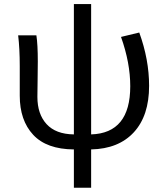

<svg xmlns="http://www.w3.org/2000/svg" viewBox="-20 -715 809 935"><path d="M569.3 -535.2 658.2 -556.6Q706.1 -424.8 706.1 -296.9Q706.1 -151.4 631.8 -70.8Q557.6 9.8 423.8 12.7V199.2H339.8V12.7Q207 11.7 141.6 -58.6Q76.2 -128.9 76.2 -249V-393.6Q76.2 -478.5 68.4 -543H157.2Q164.1 -498 164.1 -416Q164.1 -383.8 163.1 -320.8Q162.1 -257.8 162.1 -243.2Q162.1 -159.2 207 -110.4Q252 -61.5 339.8 -60.5V-695.3H423.8V-60.5Q614.3 -66.4 614.3 -294.9Q614.3 -409.2 569.3 -535.2Z"/></svg>

Font: Bpmf Zihi Sans Regular
Style: Regular
Weight: 400
Foundry: But Ko
Version: Version 1.320